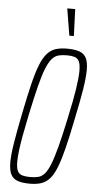

<svg xmlns="http://www.w3.org/2000/svg" viewBox="-61 -937 491 981"><g transform="rotate(5 185.0 -446.5)"><path d="M131 8Q93 8 69 0Q45 -8 33.5 -29.5Q22 -51 22 -91Q22 -131 32 -193Q42 -255 60 -344Q78 -434 93 -496Q108 -558 123.5 -597.5Q139 -637 158 -658.5Q177 -680 201.5 -688Q226 -696 260 -696Q298 -696 322.5 -688Q347 -680 358.5 -658.5Q370 -637 370 -597Q370 -557 360 -495.5Q350 -434 331 -344Q313 -253 297.5 -191Q282 -129 266.5 -89.5Q251 -50 232 -29Q213 -8 188.5 0Q164 8 131 8ZM129 -26Q153 -26 171 -30.5Q189 -35 203.5 -51.5Q218 -68 231.5 -102Q245 -136 260.5 -195Q276 -254 295 -344Q315 -436 324 -495Q333 -554 333 -588Q333 -622 325 -637.5Q317 -653 301.5 -657.5Q286 -662 263 -662Q239 -662 220.5 -657.5Q202 -653 187 -636.5Q172 -620 158 -586Q144 -552 129 -493Q114 -434 95 -344Q82 -282 73.5 -235.5Q65 -189 61 -155.5Q57 -122 57 -99Q57 -66 65 -50.5Q73 -35 89.5 -30.5Q106 -26 129 -26ZM266 -763 244 -896V-901H284L289 -768V-763Z"/></g></svg>

Font: Saira UltraCondensed Thin
Style: Italic
Weight: 250
Width: 1
Italic angle: -12°
Designer: Hector Gatti with collaboration of the Omnibus-Type team
Foundry: Omnibus-Type
Version: Version 1.101